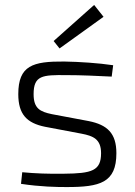

<svg xmlns="http://www.w3.org/2000/svg" viewBox="-20 -746 545 777"><path d="M399 -678 361 -726 197 -580 221 -550ZM310 -205C357 -196 389 -183 389 -126C389 -55 352 -44 239 -43C176 -42 123 -44 70 -49L65 -2C144 10 210 11 250 11C384 11 451 -6 451 -126C451 -207 414 -241 339 -256L190 -284C142 -294 116 -307 116 -365C116 -441 152 -443 248 -442C308 -442 372 -439 432 -436L438 -482C378 -491 301 -496 240 -497C113 -498 54 -481 54 -365C54 -284 88 -248 162 -233Z"/></svg>

Font: SnT
Style: Regular
Weight: 300
Designer: Natanael Gama
Version: Version 1.001;PS 001.001;hotconv 1.0.70;makeotf.lib2.5.58329